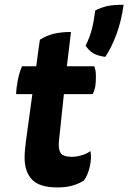

<svg xmlns="http://www.w3.org/2000/svg" viewBox="-20 -781 548 820"><path d="M74.2 -498Q63.5 -474.6 56.6 -441.4Q49.8 -408.2 48.8 -378.9Q72.3 -378.9 118.2 -378.9Q111.3 -329.1 90.8 -178.7Q88.9 -163.1 86.9 -143.6Q85 -124 85 -108.4Q85 -46.9 117.2 -13.7Q149.4 19.5 224.6 19.5Q262.7 19.5 289.1 11.7Q316.4 3.9 337.9 -9.8Q354.5 -31.2 363.3 -68.4Q372.1 -105.5 366.2 -135.7Q346.7 -122.1 326.2 -117.2Q306.6 -111.3 286.1 -111.3Q249 -111.3 238.3 -128.9Q227.5 -147.5 232.4 -185.5Q239.3 -250 252.9 -378.9Q284.2 -378.9 376 -378.9Q382.8 -391.6 386.7 -410.2Q389.6 -428.7 389.6 -452.1Q389.6 -469.7 387.7 -481.4Q384.8 -493.2 382.8 -498Q343.8 -498 265.6 -498Q270.5 -535.2 283.2 -644.5Q242.2 -644.5 209 -636.7Q175.8 -627.9 150.4 -611.3Q144.5 -573.2 134.8 -498Q120.1 -498 74.2 -498ZM507.8 -760.7Q463.9 -760.7 437.5 -754.9Q412.1 -749 386.7 -736.3Q380.9 -689.5 372.1 -655.3Q363.3 -622.1 345.7 -585.9Q358.4 -566.4 377.9 -553.7Q398.4 -542 429.7 -538.1Q455.1 -575.2 477.5 -634.8Q499 -693.4 507.8 -760.7Z"/></svg>

Font: cl
Style: Bold Italic
Weight: 400
Designer: Mitja Miklavcic
Version: Version 7.504; 2011; Build 1022